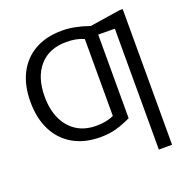

<svg xmlns="http://www.w3.org/2000/svg" viewBox="-154 -845 1176 1199"><g transform="rotate(-20 434.0 -245.5)"><path d="M699.2 207V-596.2L588.9 -597.2V-41.5Q535.6 -16.1 489 -3.2Q442.4 9.8 384.3 9.8Q280.3 9.8 204.6 -33.4Q128.9 -76.7 88.1 -156.7Q47.4 -236.8 47.4 -347.2Q47.4 -455.1 87.4 -533.7Q127.4 -612.3 202.9 -655.3Q278.3 -698.2 385.3 -698.2Q464.4 -698.2 564 -663.6L766.1 -694.8H787.1V207ZM501 -599.6Q452.6 -622.1 385.3 -622.1Q270 -622.1 206.1 -548.8Q142.1 -475.6 142.1 -347.2Q142.1 -261.2 171.4 -198Q200.7 -134.8 254.9 -100.3Q309.1 -65.9 384.3 -65.9Q452.6 -65.9 501 -88.4Z"/></g></svg>

Font: Arimo
Style: Regular
Weight: 400
Designer: Steve Matteson
Foundry: Monotype Imaging Inc.
Version: Version 1.33